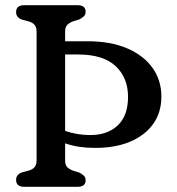

<svg xmlns="http://www.w3.org/2000/svg" viewBox="-20 -720 682 740"><path d="M231 -102Q231 -84 239.2 -75.8Q247.5 -67.5 261 -62.5L286.5 -54.5Q297.5 -48.5 303.8 -42.2Q310 -36 310 -25Q310 0 278.5 0H73.5Q42 0 42 -27Q42 -47.5 65.5 -56L91 -62.5Q105 -66.5 113 -75.5Q121 -84.5 121 -102V-598Q121 -615.5 113 -624.5Q105 -633.5 91 -637.5L65.5 -644Q42 -652.5 42 -673Q42 -700 73.5 -700H278.5Q310 -700 310 -675Q310 -664 303.8 -657.8Q297.5 -651.5 286.5 -645.5L261 -637.5Q247.5 -632.5 239.2 -624Q231 -615.5 231 -598V-561H317Q406 -561 469.8 -533.8Q533.5 -506.5 567.8 -458.5Q602 -410.5 602 -348Q602 -286 569.8 -241.5Q537.5 -197 479.8 -173.2Q422 -149.5 345 -150Q313.5 -150 285.2 -154.2Q257 -158.5 231 -167.5ZM325 -199.5Q392.5 -198.5 433 -236Q473.5 -273.5 473.5 -346.5Q473.5 -420 425.8 -465Q378 -510 280.5 -510H231V-215.5Q254.5 -207.5 278.5 -203.5Q302.5 -199.5 325 -199.5Z"/></svg>

Font: Fraunces 72pt SuperSoft
Style: Regular
Weight: 400
Version: Version 1.000;[b76b70a41]